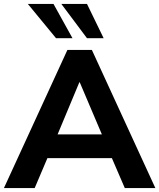

<svg xmlns="http://www.w3.org/2000/svg" viewBox="-30 -960 813 980"><path d="M-10 0 314 -705H439L763 0H607L541 -153H212L147 0ZM375 -540 264 -274H490L377 -540ZM414 -765 283 -940H414L499 -765ZM256 -765 112 -940H243L340 -765Z"/></svg>

Font: Nunito Sans ExtraBold
Style: Regular
Weight: 800
Designer: Vernon Adams
Foundry: Vernon Adams
Version: Version 3.101; ttfautohint (v1.8.4.7-5d5b);gftools[0.9.27]